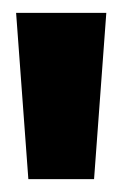

<svg xmlns="http://www.w3.org/2000/svg" viewBox="-20 -718 190 298"><path d="M24 -440 5 -698H145L126 -440Z"/></svg>

Font: Bricolage Grotesque Condensed ExtraBold
Style: Regular
Weight: 800
Width: 3
Designer: Mathieu Triay
Foundry: Atelier Triay
Version: Version 1.000;gftools[0.9.30]